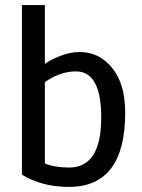

<svg xmlns="http://www.w3.org/2000/svg" viewBox="-20 -720 556 753"><path d="M278 -440Q216 -440 156 -398V-79Q194 -63 251 -63Q377 -63 377 -259Q377 -440 278 -440ZM156 -700V-469Q175 -484 214.5 -500Q254 -516 293 -516Q369 -516 420 -453.5Q471 -391 471 -278Q471 13 250 13Q144 13 66 -35V-700Z"/></svg>

Font: Rambla
Style: Regular
Weight: 400
Designer: Martin Sommaruga
Foundry: Martin Sommaruga
Version: Version 1.001